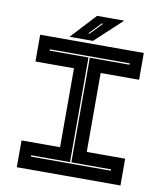

<svg xmlns="http://www.w3.org/2000/svg" viewBox="-92 -924 861 999"><g transform="rotate(10 339.0 -424.0)"><path d="M65 0V-141.5H268.5V-558.5H65V-700H612.5V-558.5H409.5V-141.5H612.5V0ZM128 -67H550V-74H340V-627H550V-634H128V-627H333V-74H128ZM217.5 -716 339.5 -848H483L341 -716ZM310 -750H317L377.5 -813H370Z"/></g></svg>

Font: Tourney Expanded ExtraBold
Style: Regular
Weight: 800
Width: 7
Designer: Tyler Finck
Foundry: Etcetera Type Co
Version: Version 1.010; ttfautohint (v1.8.3)